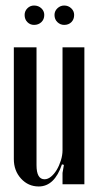

<svg xmlns="http://www.w3.org/2000/svg" viewBox="-20 -666 357 694"><path d="M204 -72Q177 8 120 8Q82 8 56 -20.5Q30 -49 30 -91V-495H112V-69Q112 -18 141 -18Q153 -18 164.5 -27.5Q176 -37 185 -52Q194 -67 200 -86Q206 -105 206 -123V-495H285V0H206V-41L211 -70ZM69 -612Q69 -626 79 -636Q89 -646 103 -646Q119 -646 129.5 -636Q140 -626 140 -612Q140 -596 129.5 -586Q119 -576 103 -576Q89 -576 79 -586Q69 -596 69 -612ZM177 -612Q177 -626 187.5 -636Q198 -646 212 -646Q227 -646 237.5 -636Q248 -626 248 -612Q248 -596 238 -586Q228 -576 212 -576Q198 -576 187.5 -586Q177 -596 177 -612Z"/></svg>

Font: Moniqa SemBd Narrow Heading
Style: Regular
Weight: 600
Width: 4
Designer: Rajesh Rajput
Foundry: Rajesh Rajput
Version: Version 1.000